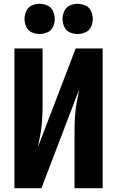

<svg xmlns="http://www.w3.org/2000/svg" viewBox="-20 -990 616 1010"><path d="M56 0H198L397 -521Q389 -483 382.5 -445.5Q376 -408 374 -370Q372 -332 372 -294V0H520V-735H378L179 -215Q187 -252 193.5 -289.5Q200 -327 202 -365Q204 -403 204 -441V-735H56ZM388 -811Q409 -811 429.5 -820Q450 -829 459 -849Q468 -869 468 -890Q468 -911 459 -931.5Q450 -952 429.5 -961Q409 -970 388 -970Q367 -970 347 -961Q327 -952 318 -931.5Q309 -911 309 -890Q309 -869 318 -849Q327 -829 347 -820Q367 -811 388 -811ZM188 -811Q209 -811 229.5 -820Q250 -829 259 -849Q268 -869 268 -890Q268 -911 259 -931.5Q250 -952 229.5 -961Q209 -970 188 -970Q167 -970 147 -961Q127 -952 118 -931.5Q109 -911 109 -890Q109 -869 118 -849Q127 -829 147 -820Q167 -811 188 -811Z"/></svg>

Font: Iosevka Sparkle Heavy
Style: Regular
Weight: 900
Designer: Belleve Invis
Foundry: Belleve Invis
Version: Version 4.5.0; ttfautohint (v1.8.3)